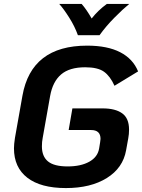

<svg xmlns="http://www.w3.org/2000/svg" viewBox="-20 -944 722 976"><path d="M51 -190Q51 -211 56 -243L94 -457Q139 -712 423 -712Q526 -712 591 -678.5Q656 -645 682 -581L562 -508Q540 -557 508.5 -579.5Q477 -602 413 -602Q333 -602 290.5 -565.5Q248 -529 235 -457L197 -243Q193 -223 193 -200Q193 -149 224 -123.5Q255 -98 324 -98Q391 -98 434 -122Q477 -146 484 -190L489 -221Q491 -233 491 -238Q491 -283 443 -283H329L348 -393H502Q566 -393 601 -368Q636 -343 636 -285Q636 -262 632 -241L621 -180Q605 -90 523 -39Q441 12 315 12Q187 12 119 -40.5Q51 -93 51 -190ZM281 -924H395Q419 -897 446 -850Q478 -891 523 -924H637Q605 -898 561.5 -854Q518 -810 486 -765H376Q360 -810 331.5 -855Q303 -900 281 -924Z"/></svg>

Font: KoHo
Style: Bold Italic
Weight: 700
Italic angle: -10°
Version: Version 1.000; ttfautohint (v1.6)